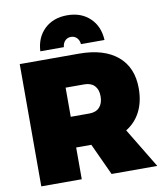

<svg xmlns="http://www.w3.org/2000/svg" viewBox="-98 -1005 921 1084"><g transform="rotate(-10 362.5 -463.0)"><path d="M453 0 369 -182H282V0H50V-701H389Q532 -701 610 -635.5Q688 -570 688 -450Q688 -374 659.5 -317.5Q631 -261 577 -228L715 0ZM282 -358H389Q427 -358 447.5 -380.5Q468 -403 468 -443Q468 -482 447.5 -503.5Q427 -525 389 -525H282ZM177 -752Q181 -831 231 -878.5Q281 -926 361 -926Q441 -926 491 -878.5Q541 -831 545 -752H410Q408 -775 394.5 -788.5Q381 -802 361 -802Q341 -802 327.5 -788.5Q314 -775 312 -752Z"/></g></svg>

Font: Gontserrat Black
Style: Regular
Weight: 900
Designer: Julieta Ulanovsky
Foundry: Julieta Ulanovsky
Version: Version 6.001